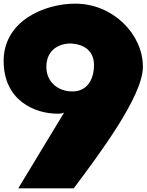

<svg xmlns="http://www.w3.org/2000/svg" viewBox="-22 -929 803 1052"><path d="M-2 -595C-2 -379 167 -306 294 -306C337 -306 334 -320 334 -320L78 103H382C516 -77 761 -400 761 -563C761 -741 598 -909 390 -909C222 -909 -2 -815 -2 -595ZM232 -563C232 -644 287 -691 369 -691H352C434 -691 493 -654 493 -573C493 -490 453 -428 375 -428C295 -428 232 -480 232 -563Z"/></svg>

Font: Chaingun
Style: Regular
Weight: 400
Version: Version 0.91